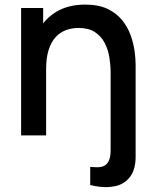

<svg xmlns="http://www.w3.org/2000/svg" viewBox="-20 -574 655 814"><path d="M467.5 215.5Q446 219.5 427.5 219.5Q419 219.5 402.2 217.8Q385.5 216 362.5 210.5V133.5Q378.5 135 394 135Q409.5 135 421.8 129Q434 123 441.5 107.2Q449 91.5 449 62.5V-265.5Q449 -297 443.8 -330.2Q438.5 -363.5 423.8 -392Q409 -420.5 382.2 -438Q355.5 -455.5 312.5 -455.5Q284.5 -455.5 259.5 -446.2Q234.5 -437 215.8 -416.5Q197 -396 186.2 -362.5Q175.5 -329 175.5 -281V0H69.5V-540H163V-475Q185.5 -503.5 217 -523Q268.5 -554.5 341.5 -554.5Q397.5 -554.5 435.5 -536.5Q473.5 -518.5 497.2 -489.2Q521 -460 533.5 -425.5Q546 -391 550.5 -358Q555 -325 555 -300V90.5Q555 144 531.5 175.5Q508 207 467.5 215.5Z"/></svg>

Font: Cns Manrope SemBd
Style: Regular
Weight: 600
Designer: Mikhail Sharanda
Foundry: Mikhail Sharanda
Version: Version 4.504